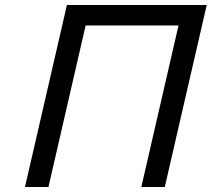

<svg xmlns="http://www.w3.org/2000/svg" viewBox="-20 -749 848 769"><path d="M640 0H546L695 -647H323L174 0H80L248 -729H808Z"/></svg>

Font: Miedinger
Style: Italic
Weight: 400
Italic angle: -13°
Version: Version 001.000